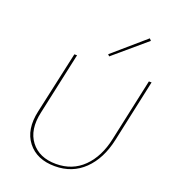

<svg xmlns="http://www.w3.org/2000/svg" viewBox="-160 -1017 1010 1138"><g transform="rotate(20 345.5 -447.5)"><path d="M398 -717 388 -727 588 -900 599 -888ZM317 5Q203 5 145 -69.5Q87 -144 114 -266L200 -658H217L132 -266Q106 -150 159.5 -80Q213 -10 319 -10Q422 -10 491 -78Q560 -146 585 -264L670 -658H687L602 -264Q575 -139 501 -67Q427 5 317 5Z"/></g></svg>

Font: EauTest Thin
Style: Italic
Weight: 250
Italic angle: -12°
Designer: Christian Thalmann (Catharsis Fonts)
Version: Version 0.001;PS 000.001;hotconv 1.0.88;makeotf.lib2.5.64775